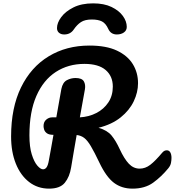

<svg xmlns="http://www.w3.org/2000/svg" viewBox="-20 -1117 1040 1142"><path d="M272 5Q204 5 153 -34.5Q102 -74 74 -144Q46 -214 46 -305Q46 -476 105 -597Q164 -718 269.5 -782Q375 -846 512 -846Q612 -846 675.5 -816Q739 -786 770 -735.5Q801 -685 801 -622Q801 -568 775.5 -514.5Q750 -461 698 -419Q646 -377 566 -357Q618 -342 643.5 -311Q669 -280 692 -230Q719 -172 746.5 -143Q774 -114 811 -114Q844 -114 873.5 -136.5Q903 -159 945 -209Q953 -218 959.5 -220.5Q966 -223 972 -223Q986 -223 993 -210.5Q1000 -198 1000 -178Q1000 -164 997 -148Q994 -132 981 -116Q940 -66 891 -30.5Q842 5 768 5Q704 5 658 -29.5Q612 -64 571 -150Q541 -213 520.5 -247.5Q500 -282 481 -296.5Q462 -311 436 -314Q428 -270 420 -222Q412 -174 403 -121Q394 -65 365.5 -30Q337 5 272 5ZM155 -312Q155 -243 169 -198.5Q183 -154 202 -132Q221 -110 236 -110Q249 -110 257.5 -122.5Q266 -135 271 -165Q278 -201 284.5 -239Q291 -277 298 -315Q272 -315 259.5 -324Q247 -333 243 -345Q239 -357 239 -367Q239 -392 255 -405.5Q271 -419 290 -419H315Q323 -464 330.5 -506.5Q338 -549 345 -588Q353 -627 377.5 -640Q402 -653 429 -653Q467 -653 478.5 -633.5Q490 -614 485 -585Q478 -546 470.5 -505Q463 -464 455 -419Q509 -422 553.5 -445Q598 -468 624.5 -508Q651 -548 651 -602Q651 -664 608.5 -700.5Q566 -737 482 -737Q386 -737 312 -689Q238 -641 196.5 -546.5Q155 -452 155 -312ZM362 -912Q343 -912 331 -922Q319 -932 319 -950Q319 -981 344 -1015Q369 -1049 417 -1073Q465 -1097 534 -1097Q599 -1097 643.5 -1075.5Q688 -1054 711 -1022Q734 -990 734 -957Q734 -936 717 -924Q700 -912 675 -912Q639 -912 624 -945Q609 -978 586.5 -989.5Q564 -1001 526 -1001Q485 -1001 461.5 -985.5Q438 -970 419 -942Q399 -912 362 -912Z"/></svg>

Font: Pacifico
Style: Regular
Weight: 400
Designer: Vernon Adams
Foundry: Vernon Adams
Version: Version 3.010; ttfautohint (v1.8.4.7-5d5b)